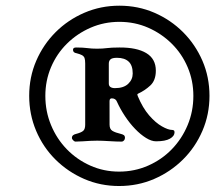

<svg xmlns="http://www.w3.org/2000/svg" viewBox="-20 -657 749 661"><path d="M389.9 -16.6Q326 -16.6 269.9 -40.9Q213.8 -65.3 171 -107.7Q128.3 -150.1 104.4 -206.6Q80.5 -263.2 80.5 -327Q80.5 -391.6 104.8 -447.8Q129.1 -503.9 171.5 -546.3Q213.9 -588.7 270.5 -613.1Q327 -637.4 390.9 -637.4Q455.5 -637.4 511.6 -613.1Q567.8 -588.7 610.2 -546.3Q652.6 -503.9 676.9 -447.8Q701.2 -391.6 701.2 -327Q701.2 -263.2 676.9 -206.6Q652.6 -150.1 609.8 -107.7Q567 -65.3 510.7 -40.9Q454.5 -16.6 389.9 -16.6ZM389.9 -66.2Q443.2 -66.2 490 -86.8Q536.8 -107.4 571.5 -143.2Q606.3 -179.1 626 -226.4Q645.7 -273.6 645.7 -327Q645.7 -379.4 626 -425.7Q606.3 -472.1 571.1 -506.8Q535.9 -541.6 490 -561.7Q444 -581.8 390.9 -581.8Q338.5 -581.8 292.1 -561.7Q245.8 -541.6 210.6 -506.8Q175.4 -472.1 155.7 -425.7Q136.1 -379.4 136.1 -327Q136.1 -273.6 155.7 -226.4Q175.2 -179.1 210 -143.2Q244.8 -107.4 291.1 -86.8Q337.3 -66.2 389.9 -66.2ZM517.2 -170.5Q501.5 -170.5 482.8 -182.1Q464.1 -193.6 445.4 -213Q426.7 -232.3 410.4 -256.9Q394.1 -281.4 382.4 -307.3Q380.4 -312.5 376 -315.4Q371.6 -318.4 364.9 -318.4Q361.3 -318.4 359.2 -316.2Q357.1 -314 357.1 -309L357.2 -227.7Q357.2 -212.5 367 -206.5Q376.8 -200.5 397 -195.7Q402.3 -194.5 406.3 -191.8Q410.2 -189 410.2 -182.2Q410.2 -177.4 406.8 -173.4Q403.3 -169.5 398.3 -169.5Q380.9 -169.5 356.1 -171.1Q331.4 -172.7 314.5 -172.7Q303.8 -172.7 290.9 -172.1Q278.1 -171.5 265.2 -170.5Q252.3 -169.5 239.5 -169.5Q236.4 -169.5 232 -173.9Q227.6 -178.2 227.6 -182.2Q227.6 -188.2 231.6 -191.4Q235.5 -194.5 240.9 -195.7Q259.5 -200.5 266.4 -206.5Q273.3 -212.5 273.3 -227.7V-438.3Q273.3 -451.1 271 -457.4Q268.6 -463.6 262 -467.2Q255.4 -470.7 243.7 -473.7Q231.3 -475.5 231.3 -485.6Q231.3 -493.9 243.1 -493.5Q266.7 -493.4 281 -491.4Q295.2 -489.4 313.9 -489.4Q333.7 -489.4 348.1 -491.4Q362.4 -493.4 391.2 -493.5Q450.7 -493.9 483.6 -474.2Q516.5 -454.5 516.5 -413.7Q516.5 -380.3 497.4 -362.6Q478.3 -345 455.3 -334.5Q452.4 -333.4 452.9 -330.8Q453.3 -328.3 454.5 -325.7Q471.1 -285.8 493.3 -260Q515.6 -234.3 537.4 -222Q559.1 -209.7 572.3 -209.7Q575.3 -209.7 578.1 -208.3Q580.9 -206.8 580.9 -201.6Q580.9 -188.6 565.1 -179.6Q549.2 -170.5 517.2 -170.5ZM375.9 -353.6Q405.7 -353.6 421.3 -368.4Q436.9 -383.2 436.9 -404Q436.9 -432.1 422.8 -445Q408.8 -458 382.8 -458Q366.5 -458 360.6 -452.8Q354.6 -447.7 354.6 -437.8V-369.5Q354.6 -361.2 360.2 -357.4Q365.9 -353.6 375.9 -353.6Z"/></svg>

Font: EB Garamond
Style: Italic
Weight: 400
Italic angle: -17.2°
Designer: Georg Duffner and Octavio Pardo
Foundry: Georg Duffner
Version: Version 1.001